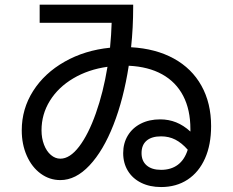

<svg xmlns="http://www.w3.org/2000/svg" viewBox="-20 -754 978 806"><path d="M497.1 -111.3Q497.1 -152.8 516.6 -185.1Q536.1 -217.3 571.3 -235.1Q606.4 -252.9 652.3 -252.9Q688 -252.9 719.2 -240.5Q750.5 -228 779.3 -201.7V-211.9Q779.3 -293.5 749 -351.6Q718.8 -409.7 660.9 -441.9Q603 -474.1 520.5 -478Q499 -338.9 456.3 -230Q413.6 -121.1 355.7 -59.6Q297.9 2 233.4 2Q188 2 150.9 -25.1Q113.8 -52.2 92.5 -100.1Q71.3 -147.9 71.3 -207Q71.3 -296.9 119.1 -372.1Q167 -447.3 251.5 -495.1Q335.9 -543 441.9 -553.7Q447.3 -608.4 448.7 -658.2H146.5V-734.4H539.1V-725.6Q539.1 -637.7 530.3 -555.7Q633.8 -549.8 709.5 -508.3Q785.2 -466.8 825.7 -394Q866.2 -321.3 866.2 -224.6Q866.2 -146.5 840.6 -88.9Q814.9 -31.2 767.6 0Q720.2 31.2 656.2 31.2Q608.9 31.2 572.8 13.4Q536.6 -4.4 516.8 -36.9Q497.1 -69.3 497.1 -111.3ZM233.4 -87.9Q273.4 -87.9 312.3 -138.9Q351.1 -189.9 382.3 -278.1Q413.6 -366.2 431.2 -473.6Q350.6 -462.4 287.6 -425Q224.6 -387.7 189.5 -331.1Q154.3 -274.4 154.3 -207Q154.3 -173.8 164.8 -146.5Q175.3 -119.1 193.6 -103.5Q211.9 -87.9 233.4 -87.9ZM656.2 -41Q698.2 -41 726.6 -62.3Q754.9 -83.5 768.1 -125.5Q742.7 -154.3 715.8 -168Q689 -181.6 656.2 -181.6Q616.7 -181.6 595.5 -163.6Q574.2 -145.5 574.2 -111.3Q574.2 -78.1 595.7 -59.6Q617.2 -41 656.2 -41Z"/></svg>

Font: Pretendard Medium
Style: Regular
Weight: 500
Designer: Base glyphs from Inter by Rasmus Andersson; Hangeul glyphs from Noto Sans CJK(Source Han Sans) by Jang Soo-young and Kan
Foundry: Kil Hyung-jin
Version: Version 1.309